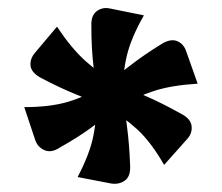

<svg xmlns="http://www.w3.org/2000/svg" viewBox="-20 -499 549 475"><path d="M302 -88Q303 -62 288.5 -52Q274 -42 255 -45L172 -61Q202 -118 211 -163Q220 -208 218.5 -248.5Q217 -289 211.5 -333.5Q206 -378 206 -435Q205 -461 219.5 -471.5Q234 -482 252 -478L336 -461Q304 -405 293.5 -360Q283 -315 285.5 -273.5Q288 -232 294 -187.5Q300 -143 302 -88ZM80 -307Q57 -320 55.5 -337Q54 -354 67 -369L121 -433Q157 -379 191 -348.5Q225 -318 261 -299Q297 -280 338 -262.5Q379 -245 429 -217Q452 -205 454 -187Q456 -169 443 -155L386 -91Q354 -147 320 -178.5Q286 -210 249 -229Q212 -248 170.5 -264.5Q129 -281 80 -307ZM381 -391Q403 -404 419 -397Q435 -390 441 -371L469 -292Q404 -288 361 -274Q318 -260 283.5 -238Q249 -216 213.5 -189Q178 -162 128 -134Q107 -120 90 -127.5Q73 -135 67 -153L40 -234Q105 -234 149.5 -247.5Q194 -261 229 -284Q264 -307 299 -334.5Q334 -362 381 -391Z"/></svg>

Font: Marhey Medium
Style: Regular
Weight: 500
Designer: Nur Syamsi & Bustanul Arifin
Foundry: Namelatype
Version: Version 1.000